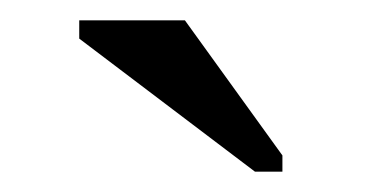

<svg xmlns="http://www.w3.org/2000/svg" viewBox="-20 -715 373 189"><path d="M231 -546 58 -677V-695H162L258 -562V-546Z"/></svg>

Font: Libra Serif Modern
Style: Regular
Weight: 400
Designer: Stefan Peev, Context Ltd
Foundry: Stefan Peev, Context Ltd
Version: Version 1.000